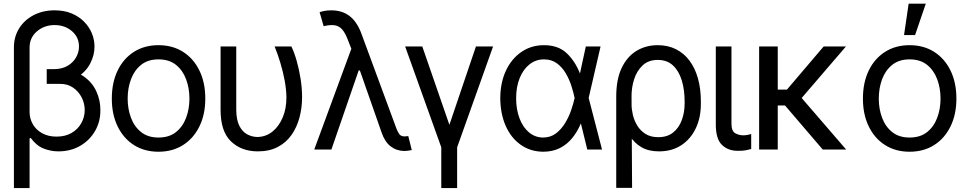

<svg xmlns="http://www.w3.org/2000/svg" viewBox="-20 -792 5113 1017"><path d="M227.5 -420.9H298.8Q373.5 -420.9 420.7 -389.2Q467.8 -357.4 490 -308.8Q512.2 -260.3 511.7 -209Q512.2 -147.5 483.4 -97.9Q454.6 -48.3 404.3 -19.3Q354 9.8 289.1 9.8Q249.5 9.8 211.2 -5.1Q172.9 -20 142.6 -61.5L136.7 -58.6V-197.3Q137.2 -162.6 154.3 -133.3Q171.4 -104 203.4 -86.2Q235.4 -68.4 279.3 -68.4Q325.7 -68.4 358.9 -87.6Q392.1 -106.9 410.4 -139.2Q428.7 -171.4 428.7 -209Q428.7 -244.6 412.4 -276.4Q396 -308.1 366.7 -328.1Q337.4 -348.1 297.9 -347.7H227.5ZM269.5 -737.3Q320.3 -737.3 359.4 -720.9Q398.4 -704.6 425.5 -677Q452.6 -649.4 466.6 -615.5Q480.5 -581.5 480.5 -545.9Q481 -501 458.3 -456.5Q435.5 -412.1 388.7 -382.8Q341.8 -353.5 269.5 -353.5H227.5V-425.8H267.6Q309.1 -426.3 338.1 -443.4Q367.2 -460.4 382.8 -487.8Q398.4 -515.1 398.4 -545.9Q398.4 -594.7 361.1 -627Q323.7 -659.2 269.5 -659.2Q214.8 -659.2 176 -626.2Q137.2 -593.3 136.7 -541V204.1H53.7V-541Q53.7 -597.2 81.3 -641.6Q108.9 -686 158 -711.7Q207 -737.3 269.5 -737.3Z M819.3 11.7Q745.6 11.7 689.9 -23.4Q634.3 -58.6 603.3 -122.1Q572.3 -185.5 572.3 -269.5Q572.3 -355 603.3 -418.7Q634.3 -482.4 689.9 -517.6Q745.6 -552.7 819.3 -552.7Q893.6 -552.7 949.2 -517.6Q1004.9 -482.4 1036.1 -418.7Q1067.4 -355 1067.4 -269.5Q1067.4 -185.5 1036.1 -122.1Q1004.9 -58.6 949.2 -23.4Q893.6 11.7 819.3 11.7ZM819.3 -63.5Q876 -63.5 912.1 -92.3Q948.2 -121.1 965.8 -168.2Q983.4 -215.3 983.4 -269.5Q983.4 -324.7 965.8 -372.1Q948.2 -419.4 912.1 -448.5Q876 -477.5 819.3 -477.5Q763.7 -477.5 727.5 -448.5Q691.4 -419.4 673.8 -372.1Q656.2 -324.7 656.2 -269.5Q656.2 -215.3 673.8 -168.2Q691.4 -121.1 727.5 -92.3Q763.7 -63.5 819.3 -63.5Z M1148.4 -545.9H1231.4V-210Q1231.9 -156.7 1247.8 -125.5Q1263.7 -94.2 1289.1 -80.6Q1314.5 -66.9 1342.8 -66.4Q1388.2 -66.9 1423.1 -95Q1458 -123 1477.8 -170.7Q1497.6 -218.3 1497.1 -277.3Q1496.6 -317.9 1488 -364.5Q1479.5 -411.1 1465.3 -458.3Q1451.2 -505.4 1434.6 -545.9H1523.4Q1538.1 -516.1 1551 -471.2Q1564 -426.3 1572 -375.5Q1580.1 -324.7 1580.1 -277.3Q1580.1 -221.2 1566.4 -169.7Q1552.7 -118.2 1524.4 -77.6Q1496.1 -37.1 1451.7 -13.7Q1407.2 9.8 1345.7 9.8Q1258.3 9.8 1203.1 -43.5Q1147.9 -96.7 1148.4 -211.9Z M2122.1 7.8Q2080.6 7.3 2049.3 -16.6Q2018.1 -40.5 2001 -90.8L1870.1 -464.8L1844.7 -524.4L1823.2 -579.1Q1809.1 -617.2 1792.5 -636Q1775.9 -654.8 1752.4 -658.2Q1729 -661.6 1694.3 -653.3L1672.9 -727.5Q1679.2 -730 1696 -733.6Q1712.9 -737.3 1734.4 -737.3Q1792.5 -737.3 1832 -706.8Q1871.6 -676.3 1894.5 -613.3L2080.1 -110.4Q2085.4 -96.7 2093.8 -83.3Q2102.1 -69.8 2123 -69.3Q2134.8 -70.3 2142.6 -71.3L2161.1 2.9Q2150.9 4.9 2141.1 6.3Q2131.3 7.8 2122.1 7.8ZM1644.5 0 1857.4 -578.1 1891.6 -418.9H1879.9L1735.4 0Z M2126 -545.9H2216.8L2360.4 -130.9L2501 -545.9H2591.8L2401.4 -11.7V204.1H2317.4V-11.7Z M2856.4 11.7Q2788.1 10.7 2737.1 -25.9Q2686 -62.5 2658.2 -126.2Q2630.4 -189.9 2629.9 -272.5Q2630.4 -355 2659.9 -418Q2689.5 -481 2741.7 -516.8Q2793.9 -552.7 2861.3 -552.7Q2936.5 -552.7 2981.2 -510.7Q3025.9 -468.8 3051.8 -403.3H3085L3097.7 -274.4L3168.9 0H3090.8L3023.4 -274.4Q3018.1 -300.3 3007.3 -334.7Q2996.6 -369.1 2978 -401.6Q2959.5 -434.1 2930.9 -455.8Q2902.3 -477.5 2861.3 -477.5Q2818.4 -477.5 2784.9 -451.2Q2751.5 -424.8 2732.7 -378.4Q2713.9 -332 2713.9 -271.5Q2713.9 -212.4 2731.7 -165.3Q2749.5 -118.2 2781.7 -91.1Q2814 -64 2856.4 -63.5Q2896 -63.5 2924.8 -85.4Q2953.6 -107.4 2973.6 -140.6Q2993.7 -173.8 3005.6 -209.2Q3017.6 -244.6 3023.4 -271.5L3083 -545.9H3161.1L3097.7 -271.5L3085 -137.7H3056.6Q3038.1 -93.8 3010.5 -60.1Q2982.9 -26.4 2944.8 -7.3Q2906.7 11.7 2856.4 11.7Z M3244.1 203.1V-280.3Q3244.1 -371.6 3272.9 -432.1Q3301.8 -492.7 3351.6 -522.7Q3401.4 -552.7 3463.9 -552.7Q3517.6 -552.7 3560.1 -531.5Q3602.5 -510.3 3632.1 -470.9Q3661.6 -431.6 3677 -376.7Q3692.4 -321.8 3692.4 -253.9V-244.1Q3692.9 -170.4 3665.8 -113Q3638.7 -55.7 3588.9 -22.9Q3539.1 9.8 3470.7 9.8Q3415.5 9.8 3377.7 -12.2Q3339.8 -34.2 3314.2 -74.7Q3288.6 -115.2 3269.5 -170.9L3325.2 -240.2Q3325.2 -214.8 3332 -184.6Q3338.9 -154.3 3355.2 -127.2Q3371.6 -100.1 3398.9 -82.8Q3426.3 -65.4 3466.8 -65.4Q3514.6 -65.4 3545.4 -90.1Q3576.2 -114.7 3591.3 -155.5Q3606.4 -196.3 3606.4 -244.1V-253.9Q3606.4 -316.9 3591.1 -366.7Q3575.7 -416.5 3544.4 -445.6Q3513.2 -474.6 3463.9 -474.6Q3414.6 -474.6 3383.8 -445.6Q3353 -416.5 3338.9 -372.1Q3324.7 -327.6 3325.2 -281.2L3328.1 203.1Z M3771.5 -545.9H3854.5V-134.8Q3855 -96.7 3875 -85.9Q3895 -75.2 3917 -75.2Q3928.2 -75.2 3940.9 -77.6Q3953.6 -80.1 3959 -82V-2.9Q3948.2 0.5 3930.9 3.9Q3913.6 7.3 3887.7 6.8Q3837.4 7.3 3804.2 -24.4Q3771 -56.2 3771.5 -134.8Z M4099.6 -545.9V0H4001V-545.9ZM4460.9 -545.9 4192.4 -233.4H4066.4L4050.8 -317.4H4148.4L4342.8 -545.9ZM4337.9 0 4134.8 -237.3 4197.3 -306.6 4461.9 0Z M4797.9 11.7Q4724.1 11.7 4668.5 -23.4Q4612.8 -58.6 4581.8 -122.1Q4550.8 -185.5 4550.8 -269.5Q4550.8 -355 4581.8 -418.7Q4612.8 -482.4 4668.5 -517.6Q4724.1 -552.7 4797.9 -552.7Q4872.1 -552.7 4927.7 -517.6Q4983.4 -482.4 5014.6 -418.7Q5045.9 -355 5045.9 -269.5Q5045.9 -185.5 5014.6 -122.1Q4983.4 -58.6 4927.7 -23.4Q4872.1 11.7 4797.9 11.7ZM4797.9 -63.5Q4854.5 -63.5 4890.6 -92.3Q4926.8 -121.1 4944.3 -168.2Q4961.9 -215.3 4961.9 -269.5Q4961.9 -324.7 4944.3 -372.1Q4926.8 -419.4 4890.6 -448.5Q4854.5 -477.5 4797.9 -477.5Q4742.2 -477.5 4706.1 -448.5Q4669.9 -419.4 4652.3 -372.1Q4634.8 -324.7 4634.8 -269.5Q4634.8 -215.3 4652.3 -168.2Q4669.9 -121.1 4706.1 -92.3Q4742.2 -63.5 4797.9 -63.5ZM4768.6 -606.4 4793 -772.5H4883.8L4827.1 -606.4Z"/></svg>

Font: Inter Tight
Style: Regular
Weight: 400
Designer: Rasmus Andersson
Foundry: rsms
Version: Version 3.002